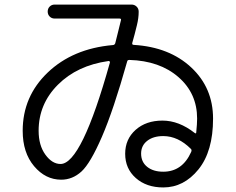

<svg xmlns="http://www.w3.org/2000/svg" viewBox="-20 -780 1040 847"><path d="M458 -510.7Q320.3 -491.2 235.4 -406.2Q150.4 -321.3 150.4 -203.1Q150.4 -138.7 180.2 -97.7Q210 -56.6 247.1 -56.6Q339.8 -56.6 464.8 -503.9Q465.8 -506.8 463.4 -509.3Q460.9 -511.7 458 -510.7ZM823.2 -109.4Q827.1 -118.2 822.3 -123Q765.6 -179.7 700.2 -179.7Q656.2 -179.7 629.4 -158.7Q602.5 -137.7 602.5 -102.5Q602.5 -65.4 629.4 -43.9Q656.2 -22.5 700.2 -22.5Q784.2 -22.5 823.2 -109.4ZM250 12.7Q180.7 12.7 130.4 -46.9Q80.1 -106.4 80.1 -203.1Q80.1 -354.5 190.4 -460Q300.8 -565.4 476.6 -581.1Q485.4 -581.1 488.3 -588.9Q492.2 -603.5 500.5 -637.7Q508.8 -671.9 513.7 -691.4Q515.6 -698.2 506.8 -698.2H220.7Q208 -698.2 199.2 -707Q190.4 -715.8 190.4 -729Q190.4 -742.2 199.2 -751Q208 -759.8 220.7 -759.8H560.5Q573.2 -759.8 582.5 -751Q591.8 -742.2 591.8 -728.5Q591.8 -700.2 584 -668.9Q574.2 -627.9 563.5 -590.8Q561.5 -582 570.3 -582Q727.5 -572.3 823.7 -482.4Q919.9 -392.6 919.9 -256.8Q919.9 -112.3 855.5 -32.7Q791 46.9 700.2 46.9Q626 46.9 579.1 5.4Q532.2 -36.1 532.2 -101.6Q532.2 -166 578.1 -207Q624 -248 696.8 -248Q769.5 -248 838.9 -193.4Q845.7 -188.5 845.7 -196.3Q849.6 -234.4 849.6 -256.8Q849.6 -368.2 767.1 -439.9Q684.6 -511.7 550.8 -515.6Q542 -515.6 541 -508.8Q480.5 -293.9 429.7 -176.8Q378.9 -59.6 339.4 -23.4Q299.8 12.7 250 12.7Z"/></svg>

Font: Rounded Mgen+ 1m regular
Style: Regular
Weight: 400
Designer: [Source Han Sans]
Ryoko NISHIZUKA  (kana & ideographs); Paul D. Hunt (Latin, Greek & Cyrillic); Wenlong ZHANG  (bopomofo
Version: Version 1.059.20150602